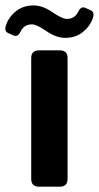

<svg xmlns="http://www.w3.org/2000/svg" viewBox="-51 -702 371 722"><path d="M-21 -578.1Q-36.1 -585 -28.3 -607.9Q-17.6 -638.7 9.5 -660.2Q36.6 -681.6 75.7 -681.6Q108.9 -681.6 146 -656.2Q183.1 -630.9 200.2 -630.9Q215.3 -630.9 225.8 -637.5Q236.3 -644 243.7 -658.7Q253.9 -679.7 270 -672.4L290.5 -663.1Q305.7 -656.2 297.9 -633.3Q287.1 -602.5 260 -581.1Q232.9 -559.6 193.8 -559.6Q160.6 -559.6 123.5 -585Q86.4 -610.4 69.3 -610.4Q54.2 -610.4 43.7 -603.8Q33.2 -597.2 25.9 -582.5Q15.6 -561.5 -0.5 -568.8ZM95.7 0Q66.4 0 66.4 -29.3V-483.4Q66.4 -512.7 95.7 -512.7H173.8Q203.1 -512.7 203.1 -483.4V-29.3Q203.1 0 173.8 0Z"/></svg>

Font: Istok Web
Style: Bold
Weight: 700
Designer: Andrey V. Panov
Foundry: Andrey V. Panov
Version: Version 1.0.2g